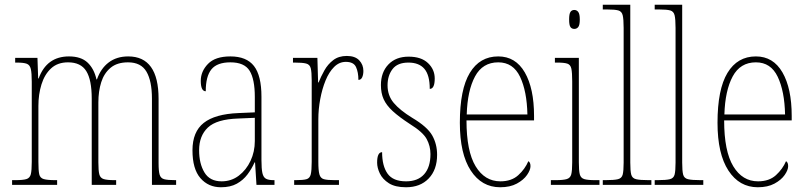

<svg xmlns="http://www.w3.org/2000/svg" viewBox="-20 -780 3406 810"><path d="M31 0V-20H44Q77 -20 91.5 -24.5Q106 -29 110 -45Q114 -61 114 -97V-435Q114 -472 110 -489Q106 -506 93 -511Q80 -516 50 -516H44V-536H138L141 -449H143Q177 -542 271 -542Q322 -542 349.5 -516Q377 -490 387 -445H389Q405 -491 438.5 -516.5Q472 -542 521 -542Q649 -542 649 -363V-92Q649 -58 653.5 -43Q658 -28 672.5 -24Q687 -20 719 -20H723V0H621V-364Q621 -438 598 -477.5Q575 -517 520 -517Q474 -517 446.5 -494Q419 -471 407 -433Q395 -395 395 -348V-95Q395 -60 399 -44.5Q403 -29 417.5 -24.5Q432 -20 463 -20H470V0H367V-364Q367 -443 344 -480Q321 -517 267 -517Q223 -517 195.5 -491.5Q168 -466 155 -424Q142 -382 142 -333V-97Q142 -61 145.5 -45Q149 -29 164.5 -24.5Q180 -20 214 -20H221V0Z M912 10Q859 10 825.5 -28.5Q792 -67 792 -146Q792 -224 839.5 -261.5Q887 -299 986 -303L1055 -306V-371Q1055 -446 1033 -481.5Q1011 -517 952 -517Q896 -517 872 -487.5Q848 -458 848 -395Q827 -395 827 -439Q827 -479 857.5 -510.5Q888 -542 952 -542Q1020 -542 1051.5 -501.5Q1083 -461 1083 -372V-105Q1083 -68 1087 -50Q1091 -32 1102 -26Q1113 -20 1134 -20H1138V0H1062L1056 -95H1054Q1042 -68 1024 -44Q1006 -20 979 -5Q952 10 912 10ZM915 -15Q956 -15 987.5 -39Q1019 -63 1037 -101.5Q1055 -140 1055 -185V-283L985 -280Q894 -277 857 -242Q820 -207 820 -146Q820 -90 842.5 -52.5Q865 -15 915 -15Z M1221 0V-20H1228Q1259 -20 1273 -24Q1287 -28 1291 -44.5Q1295 -61 1295 -97V-441Q1295 -476 1291 -492Q1287 -508 1271.5 -512Q1256 -516 1223 -516H1216V-536H1319L1322 -432H1324Q1334 -457 1348.5 -483Q1363 -509 1386 -526.5Q1409 -544 1443 -544Q1478 -544 1495.5 -525.5Q1513 -507 1513 -481Q1513 -465 1508 -454Q1503 -443 1492 -443Q1492 -475 1482 -497Q1472 -519 1439 -519Q1411 -519 1389.5 -497.5Q1368 -476 1353.5 -440.5Q1339 -405 1331 -362Q1323 -319 1323 -277V-97Q1323 -61 1327.5 -44.5Q1332 -28 1346.5 -24Q1361 -20 1392 -20H1410V0Z M1693 10Q1647 10 1620.5 -7Q1594 -24 1582.5 -48Q1571 -72 1571 -94Q1571 -138 1592 -138Q1592 -80 1615 -47.5Q1638 -15 1693 -15Q1743 -15 1769.5 -45Q1796 -75 1796 -130Q1796 -164 1780 -193.5Q1764 -223 1709 -257Q1663 -287 1636.5 -311.5Q1610 -336 1598.5 -361.5Q1587 -387 1587 -421Q1587 -475 1618.5 -508Q1650 -541 1704 -541Q1757 -541 1785.5 -514Q1814 -487 1814 -449Q1814 -405 1793 -405Q1793 -463 1770.5 -489.5Q1748 -516 1703 -516Q1657 -516 1636 -488.5Q1615 -461 1615 -420Q1615 -377 1641 -346Q1667 -315 1719 -283Q1783 -245 1803.5 -208.5Q1824 -172 1824 -127Q1824 -64 1788.5 -27Q1753 10 1693 10Z M2090 10Q2012 10 1966 -60.5Q1920 -131 1920 -262Q1920 -403 1962 -472.5Q2004 -542 2082 -542Q2155 -542 2194 -474.5Q2233 -407 2233 -291V-272H1948Q1948 -142 1986.5 -78.5Q2025 -15 2091 -15Q2138 -15 2166.5 -41Q2195 -67 2209 -100Q2218 -95 2218 -79Q2218 -63 2203.5 -42Q2189 -21 2160.5 -5.5Q2132 10 2090 10ZM2205 -297Q2203 -395 2174 -456Q2145 -517 2082 -517Q2016 -517 1984 -457.5Q1952 -398 1949 -297Z M2403 -658Q2392 -658 2386.5 -666Q2381 -674 2381 -698Q2381 -721 2386.5 -729.5Q2392 -738 2403 -738Q2413 -738 2419.5 -729.5Q2426 -721 2426 -698Q2426 -674 2419.5 -666Q2413 -658 2403 -658ZM2304 0V-20H2324Q2356 -20 2371 -24.5Q2386 -29 2390 -44.5Q2394 -60 2394 -95V-437Q2394 -473 2390.5 -490Q2387 -507 2373.5 -511.5Q2360 -516 2330 -516H2321V-536H2422V-95Q2422 -60 2426 -44.5Q2430 -29 2444.5 -24.5Q2459 -20 2491 -20H2509V0Z M2523 0V-20H2534Q2571 -20 2587 -24Q2603 -28 2607 -43.5Q2611 -59 2611 -94V-662Q2611 -699 2607 -715.5Q2603 -732 2588.5 -736Q2574 -740 2544 -740H2523V-760H2639V-94Q2639 -59 2643 -43.5Q2647 -28 2663.5 -24Q2680 -20 2716 -20H2728V0Z M2742 0V-20H2753Q2790 -20 2806 -24Q2822 -28 2826 -43.5Q2830 -59 2830 -94V-662Q2830 -699 2826 -715.5Q2822 -732 2807.5 -736Q2793 -740 2763 -740H2742V-760H2858V-94Q2858 -59 2862 -43.5Q2866 -28 2882.5 -24Q2899 -20 2935 -20H2947V0Z M3177 10Q3099 10 3053 -60.5Q3007 -131 3007 -262Q3007 -403 3049 -472.5Q3091 -542 3169 -542Q3242 -542 3281 -474.5Q3320 -407 3320 -291V-272H3035Q3035 -142 3073.5 -78.5Q3112 -15 3178 -15Q3225 -15 3253.5 -41Q3282 -67 3296 -100Q3305 -95 3305 -79Q3305 -63 3290.5 -42Q3276 -21 3247.5 -5.5Q3219 10 3177 10ZM3292 -297Q3290 -395 3261 -456Q3232 -517 3169 -517Q3103 -517 3071 -457.5Q3039 -398 3036 -297Z"/></svg>

Font: Noto Serif Tamil Condensed Thin
Style: Regular
Weight: 100
Width: 3
Designer: Indian Type Foundry, Tom Grace, and the Monotype Design Team
Foundry: Monotype Imaging Inc.
Version: Version 2.004; ttfautohint (v1.8.4.7-5d5b)